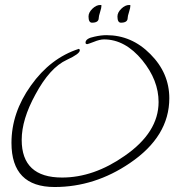

<svg xmlns="http://www.w3.org/2000/svg" viewBox="-20 -712 699 770"><path d="M199 38Q26 38 26 -139Q26 -260 104 -369Q182 -479 296 -516Q300 -515 300 -510Q300 -496 248 -472Q180 -441 122 -333Q67 -233 67 -151Q67 0 229 0Q356 0 480 -87Q616 -181 616 -303Q616 -390 551 -470Q482 -554 397 -554Q380 -554 356 -544Q332 -535 330 -535Q323 -535 323 -541Q323 -558 359 -565Q385 -571 407 -571Q508 -571 583 -495Q659 -419 659 -318Q659 -165 501 -58Q360 38 199 38ZM465 -621Q451 -621 451 -646Q451 -662 466.5 -677Q482 -692 498 -692Q503 -692 503 -690Q503 -681 497.5 -664Q492 -647 492 -640Q492 -621 465 -621ZM349 -621Q335 -621 335 -646Q335 -662 350.5 -677Q366 -692 382 -692Q387 -692 387 -690Q387 -681 381.5 -664Q376 -647 376 -640Q376 -621 349 -621Z"/></svg>

Font: Shalimar
Style: Regular
Weight: 400
Designer: Robert E. Leuschke
Foundry: Robert E. Leuschke
Version: Version 1.010; ttfautohint (v1.8.3)